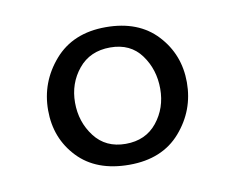

<svg xmlns="http://www.w3.org/2000/svg" viewBox="-46 -518 492 407"><g transform="rotate(-10 200.0 -314.0)"><path d="M353 -317Q353 -257 313.5 -211.5Q274 -166 203 -166Q132 -166 92.5 -207.5Q53 -249 53 -309.5Q53 -370 93 -416Q133 -462 203.5 -462Q274 -462 313.5 -419.5Q353 -377 353 -317ZM295 -313.5Q295 -355 272 -386.5Q249 -418 205.5 -418Q162 -418 137 -387.5Q112 -357 112 -315.5Q112 -274 136 -242.5Q160 -211 203 -211Q246 -211 270.5 -241.5Q295 -272 295 -313.5Z"/></g></svg>

Font: Laila
Style: Regular
Weight: 400
Designer: Hitesh Malaviya
Foundry: Indian Type Foundry
Version: Version 1.302;PS 1.0;hotconv 1.0.78;makeotf.lib2.5.61930; tt